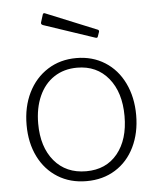

<svg xmlns="http://www.w3.org/2000/svg" viewBox="-54 -798 705 855"><g transform="rotate(-5 299.0 -371.0)"><path d="M170.5 -24.5C207.5 -1.5 250.3 10 299 10C347.7 10 390.5 -1.5 427.5 -24.5C464.5 -47.5 493.2 -79.8 513.5 -121.5C533.8 -163.2 544 -210.7 544 -264C544 -317.3 533.8 -365 513.5 -407C493.2 -449 464.5 -481.7 427.5 -505C390.5 -528.3 348 -540 300 -540C252 -540 209.3 -528.2 172 -504.5C134.7 -480.8 105.7 -448 85 -406C64.3 -364 54 -316 54 -262C54 -208.7 64.2 -161.5 84.5 -120.5C104.8 -79.5 133.5 -47.5 170.5 -24.5ZM441 -96.5C407 -54.8 360.3 -34 301 -34C241 -34 193.5 -54.8 158.5 -96.5C123.5 -138.2 106 -194 106 -264C106 -310 113.8 -350.7 129.5 -386C145.2 -421.3 167.7 -448.7 197 -468C226.3 -487.3 260.7 -497 300 -497C358.7 -497 405.3 -475.8 440 -433.5C474.7 -391.2 492 -334.7 492 -264C492 -194 475 -138.2 441 -96.5ZM172.5 -751C170.8 -750.3 169.7 -749 169 -747L158 -712C156 -706 158.7 -701.7 166 -699L393 -623C396.3 -621.7 399 -621.5 401 -622.5C403 -623.5 404.3 -625.7 405 -629L411 -646C413 -650.7 412 -654.3 408 -657L178 -751C176 -751.7 174.2 -751.7 172.5 -751Z"/></g></svg>

Font: Libre Franklin ExtraLight
Style: Regular
Weight: 275
Designer: Pablo Impallari, Rodrigo Fuenzalida
Foundry: Impallari Type
Version: Version 1.002; ttfautohint (v1.5)